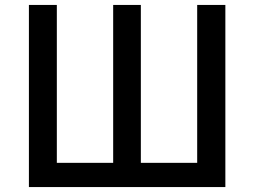

<svg xmlns="http://www.w3.org/2000/svg" viewBox="-20 -757 1029 777"><path d="M97 0H892V-737H778V-98H550V-737H438V-98H210V-737H97Z"/></svg>

Font: Noto Sans JP Medium
Style: Regular
Weight: 500
Designer: Ryoko NISHIZUKA  (kana, bopomofo & ideographs); Paul D. Hunt (Latin, Greek & Cyrillic); Sandoll Communications , Soo-you
Foundry: Adobe
Version: Version 2.002;hotconv 1.0.116;makeotfexe 2.5.65601